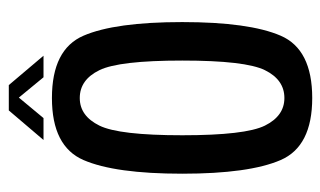

<svg xmlns="http://www.w3.org/2000/svg" viewBox="-170 -574 746 447"><g transform="rotate(-90 203.5 -350.0)"><path d="M199.3 3.4Q312.7 3.4 344.4 -70.1Q376.1 -143.5 376.1 -299.3Q376.1 -455.7 344.4 -529.1Q312.7 -602.6 199.3 -602.6Q86.7 -602.6 54.9 -529.1Q23.1 -455.7 23.1 -299.3Q23.1 -143.5 54.9 -70.1Q86.7 3.4 199.3 3.4ZM199.3 -61.4Q157.6 -61.4 135.1 -106.7Q112.6 -152.1 112.6 -299.1Q112.6 -446.5 135.1 -492.1Q157.6 -537.8 199.3 -537.8Q241.8 -537.8 264.1 -492.1Q286.5 -446.5 286.5 -299.1Q286.5 -152.1 264.1 -106.7Q241.8 -61.4 199.3 -61.4ZM101.6 -622.2H152.6L200.3 -679.6L247.6 -622.2H297.8L229.4 -703H170.4Z"/></g></svg>

Font: Anybody Thin Condensed
Style: Regular
Weight: 100
Width: 3
Version: Version 1.113;gftools[0.9.25]